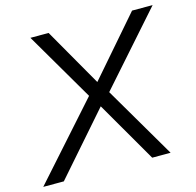

<svg xmlns="http://www.w3.org/2000/svg" viewBox="-132 -812 938 919"><g transform="rotate(-15 336.5 -352.5)"><path d="M-28.6 0 307 -376.5V-345.3L96.6 -705H186.8L359 -404.4H339.6L600.3 -705H702.2L380.3 -341.2V-379L602.4 0H511.3L326.4 -319.4H352.9L73.3 0Z"/></g></svg>

Font: Nunito Sans 12pt ExtraLight
Style: Italic
Weight: 200
Italic angle: -9°
Designer: Vernon Adams
Foundry: Vernon Adams
Version: Version 3.101;gftools[0.9.27]